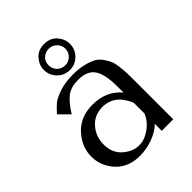

<svg xmlns="http://www.w3.org/2000/svg" viewBox="-208 -832 956 956"><g transform="rotate(-45 270.0 -354.0)"><path d="M264 -511Q209 -511 168 -497Q127 -483 109.5 -468.5Q92 -454 68 -427L120 -375Q152 -427 182.5 -450.5Q213 -474 265 -474Q328 -474 353.5 -435.5Q379 -397 379 -312V-269Q324 -336 227 -336Q142 -336 91 -281Q40 -226 40 -157Q40 -90 87 -39Q134 12 215 12Q260 12 305.5 -4.5Q351 -21 379 -49V0H460V-273Q460 -307 459.5 -324.5Q459 -342 455.5 -372Q452 -402 445 -418Q438 -434 423.5 -454.5Q409 -475 388.5 -485.5Q368 -496 336.5 -503.5Q305 -511 264 -511ZM379 -198V-121Q362 -81 324.5 -54.5Q287 -28 249 -28Q204 -28 165 -62.5Q126 -97 126 -156Q126 -212 161.5 -252.5Q197 -293 254 -293Q339 -293 379 -198ZM270 -570Q294 -570 311.5 -587Q329 -604 329 -629Q329 -653 311.5 -670Q294 -687 270 -687Q245 -687 228 -670.5Q211 -654 211 -629Q211 -604 228 -587Q245 -570 270 -570ZM178 -629Q178 -663 202.5 -691.5Q227 -720 270 -720Q313 -720 337.5 -692Q362 -664 362 -629Q362 -591 335 -564Q308 -537 270 -537Q232 -537 205 -564Q178 -591 178 -629Z"/></g></svg>

Font: Tenor Sans
Style: Regular
Weight: 400
Designer: Denis Masharov
Foundry: Denis Masharov
Version: Version 1.1